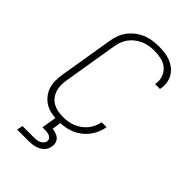

<svg xmlns="http://www.w3.org/2000/svg" viewBox="-281 -842 1162 1162"><g transform="rotate(45 300.0 -261.5)"><path d="M247 8Q218 8 189.5 3Q161 -2 137.5 -15.5Q114 -29 96.5 -50Q79 -71 70 -97Q61 -123 61 -152.5Q61 -182 66 -211L123 -556Q127 -582 136.5 -608Q146 -634 163 -656.5Q180 -679 203 -696.5Q226 -714 251.5 -724.5Q277 -735 304 -739Q331 -743 357 -743Q383 -743 408 -740Q433 -737 456 -728Q479 -719 498 -704Q517 -689 529.5 -668.5Q542 -648 546 -622.5Q550 -597 545 -572Q545 -570 544.5 -568.5Q544 -567 544 -565H502Q502 -566 502 -567.5Q502 -569 503 -570Q508 -600 498 -628Q488 -656 466.5 -674Q445 -692 416 -698.5Q387 -705 357 -705Q335 -705 313 -701.5Q291 -698 270 -689Q249 -680 230 -665.5Q211 -651 197.5 -632.5Q184 -614 176 -592.5Q168 -571 165 -549L108 -204Q104 -182 104 -159Q104 -136 110.5 -115.5Q117 -95 130 -77.5Q143 -60 161.5 -49.5Q180 -39 202 -34.5Q224 -30 247 -30Q268 -30 289 -33Q310 -36 330 -44Q350 -52 368.5 -65Q387 -78 401 -95Q415 -112 424 -132Q433 -152 437 -173H479Q475 -147 464.5 -122.5Q454 -98 437 -76Q420 -54 397.5 -37Q375 -20 350 -10Q325 0 299 4Q273 8 247 8ZM107 220 114 182H214Q224 182 235 180.5Q246 179 256.5 174.5Q267 170 275.5 161Q284 152 285 142Q287 131 281.5 122.5Q276 114 267 109.5Q258 105 247.5 103.5Q237 102 227 102H205L222 0H265L255 64Q270 66 285 71Q300 76 311 85.5Q322 95 326.5 110.5Q331 126 328 141Q326 154 320.5 166.5Q315 179 305 188Q295 197 283 203.5Q271 210 258 213.5Q245 217 232.5 218.5Q220 220 207 220Z"/></g></svg>

Font: Iosevka Curly XLtExObl
Style: Regular
Weight: 200
Width: 7
Italic angle: -9°
Monospace: yes
Designer: Belleve Invis
Foundry: Belleve Invis
Version: Version 11.0.1; ttfautohint (v1.8.3)